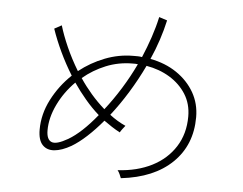

<svg xmlns="http://www.w3.org/2000/svg" viewBox="-52 -825 1104 873"><g transform="rotate(5 500.0 -388.5)"><path d="M530 -16Q527 -24 522.5 -34Q518 -44 512 -51Q601 -56 668 -90Q735 -124 773 -183.5Q811 -243 811 -322Q811 -380 783 -424Q755 -468 708 -496.5Q661 -525 602 -535Q571 -470 534 -410Q497 -350 457 -299Q492 -272 530 -255Q525 -249 517.5 -239Q510 -229 507 -223Q488 -233 469.5 -245Q451 -257 433 -270Q397 -227 361.5 -194.5Q326 -162 294 -143Q252 -119 218 -116Q184 -113 163.5 -134.5Q143 -156 143 -204Q143 -275 177.5 -342Q212 -409 267 -461Q236 -511 211 -564Q186 -617 169 -667L202 -685Q215 -641 238 -589Q261 -537 293 -484Q346 -526 409 -550.5Q472 -575 538 -575Q548 -575 558 -575Q568 -575 578 -573Q598 -620 614 -667.5Q630 -715 640 -761L677 -749Q667 -704 652 -658.5Q637 -613 617 -568Q686 -555 737.5 -520Q789 -485 818 -434.5Q847 -384 847 -322Q847 -195 763.5 -114Q680 -33 530 -16ZM276 -173Q336 -208 405 -293Q372 -322 342 -357.5Q312 -393 286 -431Q237 -382 208 -321.5Q179 -261 179 -204Q179 -162 201.5 -152.5Q224 -143 276 -173ZM428 -322Q465 -369 499.5 -424.5Q534 -480 562 -539Q556 -540 550 -540Q544 -540 538 -540Q474 -540 416.5 -516.5Q359 -493 313 -454Q337 -418 366 -384.5Q395 -351 428 -322Z"/></g></svg>

Font: Zen Kaku Gothic New Light
Style: Regular
Weight: 300
Designer: Yoshimichi Ohira
Foundry: Positype
Version: Version 1.002